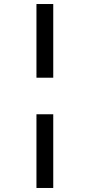

<svg xmlns="http://www.w3.org/2000/svg" viewBox="-20 -827 443 949"><path d="M243.2 -807.1V-442.9H160.2V-807.1ZM243.2 -262.2V102.1H160.2V-262.2Z"/></svg>

Font: FiraGO
Style: Regular
Weight: 400
Designer: bBox Type
Foundry: bBox Type GmbH
Version: Version 1.001;PS 001.001;hotconv 1.0.88;makeotf.lib2.5.64775